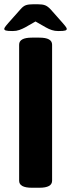

<svg xmlns="http://www.w3.org/2000/svg" viewBox="-26 -880 334 903"><path d="M124 3Q64 3 64 -30V-670Q64 -703 124 -703H159Q219 -703 219 -670V-30Q219 3 159 3ZM34 -734Q9 -734 1.5 -736.5Q-6 -739 -6 -744Q-6 -747 -2.5 -752.5Q1 -758 15 -774L71 -837Q83 -851 95.5 -855.5Q108 -860 131 -860H151Q174 -860 186.5 -855Q199 -850 212 -836L267 -774Q281 -758 284.5 -752.5Q288 -747 288 -744Q288 -739 281 -736.5Q274 -734 248 -734Q232 -734 218 -738.5Q204 -743 190 -751L141 -779L92 -751Q79 -744 65 -739Q51 -734 34 -734Z"/></svg>

Font: Asap
Style: Regular
Weight: 400
Designer: Pablo Cosgaya
Foundry: Omnibus-Type
Version: Version 3.001